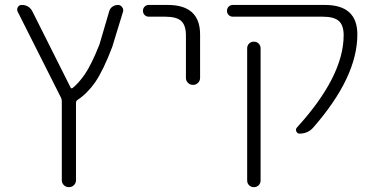

<svg xmlns="http://www.w3.org/2000/svg" viewBox="-20 -565 1517 781"><path d="M266.6 -210Q269.5 -203.1 275.4 -207Q299.8 -226.6 324.2 -261.7Q352.5 -302.7 384.8 -384.8L423.8 -517.6Q426.8 -530.3 437 -537.6Q447.3 -544.9 460 -544.9Q470.7 -544.9 476.6 -536.1Q481.4 -530.3 481.4 -524.4Q481.4 -521.5 480.5 -517.6L436.5 -374Q401.4 -281.2 367.2 -230.5Q335 -184.6 294.9 -158.2Q289.1 -154.3 289.1 -146.5V168Q289.1 179.7 280.8 188Q272.5 196.3 260.3 196.3Q248 196.3 239.7 188Q231.4 179.7 231.4 168V-152.3Q231.4 -160.2 228.5 -167L51.8 -517.6Q49.8 -522.5 49.8 -526.4Q49.8 -531.2 52.7 -536.1Q57.6 -544.9 68.4 -544.9Q98.6 -544.9 112.3 -517.6Z M585 -497.1Q575.2 -497.1 568.4 -503.9Q561.5 -510.7 561.5 -521Q561.5 -531.2 568.4 -538.1Q575.2 -544.9 585 -544.9H662.1Q793.9 -544.9 793.9 -424.8V-248Q793.9 -236.3 785.6 -228Q777.3 -219.7 765.1 -219.7Q752.9 -219.7 744.6 -228Q736.3 -236.3 736.3 -248V-420.9Q736.3 -461.9 717.3 -479.5Q698.2 -497.1 652.3 -497.1Z M1301.8 -544.9Q1433.6 -544.9 1433.6 -424.8Q1433.6 -251 1253.9 -45.9Q1232.4 -21.5 1198.2 -21.5Q1189.5 -21.5 1185.5 -30.3Q1181.6 -39.1 1187.5 -45.9Q1377.9 -254.9 1377.9 -421.9Q1377.9 -461.9 1358.4 -479.5Q1338.9 -497.1 1293 -497.1H927.7Q917 -497.1 910.2 -503.9Q903.3 -510.7 903.3 -521Q903.3 -531.2 910.2 -538.1Q917 -544.9 927.7 -544.9ZM985.4 168.9V-368.2Q985.4 -379.9 993.2 -387.7Q1001 -395.5 1012.7 -395.5Q1024.4 -395.5 1032.2 -387.7Q1040 -379.9 1040 -368.2V168.9Q1040 180.7 1032.2 188.5Q1024.4 196.3 1012.7 196.3Q1001 196.3 993.2 188.5Q985.4 180.7 985.4 168.9Z"/></svg>

Font: irohamaru Light
Style: Regular
Weight: 200
Designer: [Source Han Sans]
Ryoko NISHIZUKA  (kana & ideographs); Paul D. Hunt (Latin, Greek & Cyrillic); Wenlong ZHANG  (bopomofo
Version: Version 1.01